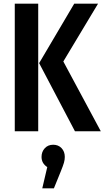

<svg xmlns="http://www.w3.org/2000/svg" viewBox="-20 -711 566 1040"><path d="M187 -691V0H60V-691ZM511 -691 323 -378 526 0H386L192 -369L382 -691ZM331 139Q331 154 326.5 170Q322 186 309 218L272 309H209L236 194Q205 174 205 139Q205 111 222.5 92Q240 73 268 73Q296 73 313.5 91.5Q331 110 331 139Z"/></svg>

Font: Fira Sans Extra Condensed Medium
Style: Regular
Weight: 500
Width: 1
Designer: Carrois Corporate & Edenspiekermann AG
Foundry: Carrois Corporate GbR & Edenspiekermann AG
Version: Version 4.203